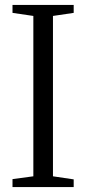

<svg xmlns="http://www.w3.org/2000/svg" viewBox="-20 -763 352 783"><path d="M116 -44V-698L31 -710.5V-743H280.5V-710.5L196 -698V-44L280.5 -31.5V0H31V-32.5Z"/></svg>

Font: Merriweather 72pt Light
Style: Regular
Weight: 300
Version: Version 2.100